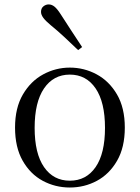

<svg xmlns="http://www.w3.org/2000/svg" viewBox="-20 -838 636 873"><path d="M297.5 14.6Q231.2 14.6 174.4 -15.9Q117.6 -46.5 83 -107.4Q48.4 -168.3 48.4 -257.8Q48.4 -347.6 84.1 -408.5Q119.7 -469.3 176.7 -500Q233.7 -530.6 297.5 -530.6Q362.2 -530.6 419.2 -500.1Q476.2 -469.5 511.9 -408.7Q547.5 -347.8 547.5 -257.8Q547.5 -168 512.4 -107.2Q477.3 -46.3 420.5 -15.8Q363.7 14.6 297.5 14.6ZM297.5 -16.4Q372 -16.4 414.7 -78.2Q457.4 -140.1 457.4 -256.6Q457.4 -373.4 414.7 -436.1Q372 -498.8 297.5 -498.8Q223.1 -498.8 180.3 -436.1Q137.5 -373.4 137.5 -256.6Q137.5 -140.1 180.3 -78.2Q223.1 -16.4 297.5 -16.4ZM353.4 -624 335.3 -610.1Q305 -639.2 274.3 -667.9Q243.7 -696.6 210.3 -723.8Q187.3 -742.9 176.9 -757Q166.5 -771.1 166.5 -783.8Q166.5 -800.3 177.4 -809.1Q188.3 -817.9 201.2 -817.9Q215.3 -817.9 227.8 -807.8Q240.3 -797.8 256.1 -773Q280.6 -734 305.4 -696.9Q330.2 -659.9 353.4 -624Z"/></svg>

Font: Noto Serif SC
Style: Regular
Weight: 200
Designer: Ryoko NISHIZUKA 西塚涼子 (kana & ideographs); Frank Grießhammer (Latin, Greek & Cyrillic); Wenlong ZHANG 张文龙 (bopomofo); San
Foundry: Adobe
Version: Version 2.001;hotconv 1.1.0;makeotfexe 2.6.0